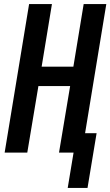

<svg xmlns="http://www.w3.org/2000/svg" viewBox="-20 -755 546 950"><path d="M315 175 344 0H272L327 -329H170L115 0H3L124 -735H237L186 -425H343L394 -735H506L401 -96H458L413 175Z"/></svg>

Font: Iosevka SS04
Style: Bold Italic
Weight: 700
Italic angle: -9°
Monospace: yes
Designer: Belleve Invis
Foundry: Belleve Invis
Version: Version 19.0.0; ttfautohint (v1.8.4)